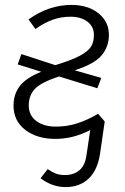

<svg xmlns="http://www.w3.org/2000/svg" viewBox="-20 -554 507 781"><path d="M379 -91 406 -60 387 71Q377 138 340.5 172.5Q304 207 247 207Q192 207 145 171L174 134Q192 146 207 152Q222 158 245 158Q279 158 302.5 139Q326 120 332 76L347 -25Q278 11 205 11Q131 11 83 -25.5Q35 -62 35 -125Q35 -171 61 -204.5Q87 -238 148 -262L52 -292L67 -334L205 -289Q271 -309 304.5 -327Q338 -345 350 -364Q362 -383 362 -412Q362 -446 335.5 -466Q309 -486 267 -486Q229 -486 195 -474Q161 -462 124 -436L96 -475Q179 -534 270 -534Q338 -534 380.5 -500Q423 -466 423 -412Q423 -365 394 -329.5Q365 -294 284 -268L392 -237L376 -195L220 -243Q147 -219 122 -192.5Q97 -166 97 -125Q97 -85 127.5 -62Q158 -39 207 -39Q254 -39 295 -52.5Q336 -66 379 -91Z"/></svg>

Font: Fira Sans Light
Style: Italic
Weight: 300
Italic angle: -8°
Designer: bBox Type GmbH & Carrois Corporate GbR & Edenspiekermann AG
Foundry: bBox Type GmbH & Carrois Corporate GbR & Edenspiekermann AG
Version: Version 4.301